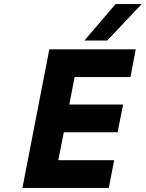

<svg xmlns="http://www.w3.org/2000/svg" viewBox="-20 -922 715 942"><path d="M222 -680H646L620 -544H346L320 -409H584L557 -273H293L266 -136H540L514 0H90ZM547 -902H675L506 -723H394Z"/></svg>

Font: Teachers[wght] Italic
Style: Regular
Weight: 400
Designer: Alfredo Marco Pradil & Chank Diesel
Version: Version 1.000;Glyphs 3.1.2 (3151)